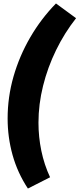

<svg xmlns="http://www.w3.org/2000/svg" viewBox="-20 -934 459 1108"><path d="M419 -829Q352 -744 303.5 -644.5Q255 -545 228.5 -438.5Q202 -332 202 -226Q202 -144 218.5 -64Q235 16 269 89L141 154Q81 63 52.5 -39.5Q24 -142 24 -250Q24 -374 58 -492.5Q92 -611 154.5 -718.5Q217 -826 303 -914Z"/></svg>

Font: Bitter Thin Black
Style: Italic
Weight: 900
Italic angle: -9°
Version: Version 3.020